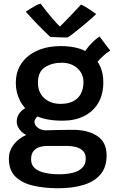

<svg xmlns="http://www.w3.org/2000/svg" viewBox="-20 -780 656 1050"><path d="M322.5 -120Q227 -120 171 -149.8Q115 -179.5 90.8 -226.5Q66.5 -273.5 66.5 -325Q66.5 -390 98.8 -435.2Q131 -480.5 186.5 -504.2Q242 -528 311.5 -528Q426.5 -528 485.8 -474.5Q545 -421 545 -330Q545 -262.5 516.5 -215.5Q488 -168.5 438 -144.2Q388 -120 322.5 -120ZM298 249.5Q222.5 249.5 161.2 235.2Q100 221 64.2 185.8Q28.5 150.5 28.5 87Q28.5 46 53.8 12Q79 -22 125.5 -43.2Q172 -64.5 236 -67.5Q267 -68.5 303.2 -69.2Q339.5 -70 380.5 -70Q460 -70 511.5 -36.5Q563 -3 563 70Q563 134.5 529.5 174Q496 213.5 436.2 231.5Q376.5 249.5 298 249.5ZM304.5 173Q344.5 173 377.2 165Q410 157 429.5 138Q449 119 449 87Q449 59.5 433.2 44.5Q417.5 29.5 394 23.8Q370.5 18 347.5 18Q330.5 18 308.8 18Q287 18 267.2 18Q247.5 18 236.5 18Q216 18 196 24.2Q176 30.5 163 46.5Q150 62.5 150 91.5Q150 122.5 170.8 140.2Q191.5 158 226.5 165.5Q261.5 173 304.5 173ZM184.5 -23Q124 -34 97.8 -59.8Q71.5 -85.5 71.5 -115Q71.5 -136.5 81.8 -153.5Q92 -170.5 107.5 -181.8Q123 -193 139.5 -196.5L212 -156Q189.5 -148.5 179 -136.8Q168.5 -125 168.5 -113Q168.5 -96 186.8 -81.5Q205 -67 236 -67ZM311 -212Q354 -212 381.8 -227Q409.5 -242 423 -269Q436.5 -296 436.5 -331.5Q436.5 -362 421.2 -385.8Q406 -409.5 379.2 -423.2Q352.5 -437 318.5 -437Q264 -437 225.8 -412.2Q187.5 -387.5 187.5 -328.5Q187.5 -274.5 222 -243.2Q256.5 -212 311 -212ZM495.5 -413.5 429 -469Q436.5 -488.5 452.5 -510.2Q468.5 -532 488 -551Q507.5 -570 525 -580.5Q530.5 -572.5 541.5 -557.5Q552.5 -542.5 564 -527.5Q575.5 -512.5 583 -503.5Q574 -498 561 -488Q548 -478 534.8 -465Q521.5 -452 510.8 -438.5Q500 -425 495.5 -413.5ZM423 -755Q433 -751 445.8 -743.5Q458.5 -736 471 -727.8Q483.5 -719.5 493 -712.5Q502.5 -705.5 506 -703Q473 -672.5 441.8 -646.2Q410.5 -620 386.2 -601.2Q362 -582.5 350 -575Q336.5 -575 318.2 -575.5Q300 -576 283 -576.8Q266 -577.5 255 -578Q222.5 -608.5 189.8 -642Q157 -675.5 121 -716Q130 -722 143.8 -731Q157.5 -740 173 -748.2Q188.5 -756.5 202 -760.5Q216 -741 232.5 -720.2Q249 -699.5 265 -680.8Q281 -662 293.5 -648.8Q306 -635.5 311.5 -631H304Q313.5 -640 334 -661Q354.5 -682 378.5 -707.2Q402.5 -732.5 423 -755Z"/></svg>

Font: Grandstander Thin Medium
Style: Regular
Weight: 500
Version: Version 1.200